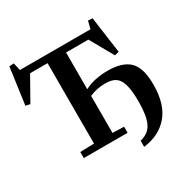

<svg xmlns="http://www.w3.org/2000/svg" viewBox="-203 -987 1295 1313"><g transform="rotate(-30 444.5 -330.0)"><path d="M663 -800 698 -798 738 -510 704 -502 600 -686H424V-396Q501 -436 608 -436Q723 -436 777.5 -383Q832 -330 832 -198Q832 -42 760 41.5Q688 125 564 140V92Q633 75 659.5 19.5Q686 -36 686 -148Q686 -235 672 -283Q658 -331 629 -350Q600 -369 549 -369Q483 -369 424 -343V-51L514 -48V0H168V-48L278 -51V-686H140L36 -502L1 -510L41 -798L77 -800L91 -740H648Z"/></g></svg>

Font: Minipax
Style: Bold
Weight: 600
Designer: Raphaël Ronot, Igor Stepanchenko (Cyrillic)
Foundry: steppetype
Version: Version 1.002